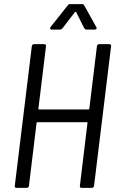

<svg xmlns="http://www.w3.org/2000/svg" viewBox="-20 -915 566 935"><path d="M351 -856 390 -778C393 -774 396 -771 401 -771H442C450 -771 453 -777 449 -783L390 -889C388 -894 384 -895 380 -895H322C317 -895 313 -894 310 -889L226 -783C222 -777 224 -771 231 -771H271C276 -771 280 -772 284 -777L345 -856C346 -858 350 -858 351 -856ZM452 -690 415 -386C415 -384 413 -382 411 -382H170C168 -382 166 -384 167 -386L204 -690C205 -696 201 -700 196 -700H146C140 -700 136 -696 135 -690L52 -10C51 -4 54 0 60 0H110C115 0 120 -4 121 -10L158 -316C158 -318 161 -320 162 -320H403C405 -320 407 -318 406 -316L369 -10C368 -4 372 0 377 0H427C433 0 437 -4 438 -10L521 -690C522 -696 519 -700 513 -700H463C457 -700 453 -696 452 -690Z"/></svg>

Font: Barlow Semi Condensed
Style: Italic
Weight: 400
Width: 4
Italic angle: -7°
Designer: Jeremy Tribby
Foundry: Tribby Type
Version: Version 1.422;hotconv 1.0.109;makeotfexe 2.5.65596